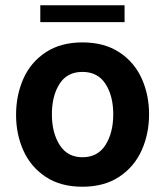

<svg xmlns="http://www.w3.org/2000/svg" viewBox="-20 -701 627 729"><path d="M41 -265Q41 -339 68.5 -401.5Q96 -464 153 -502Q210 -540 293 -540Q376 -540 433 -502.5Q490 -465 518 -403Q546 -341 546 -267Q546 -193 518 -130.5Q490 -68 433 -30Q376 8 293 8Q210 8 153.5 -29.5Q97 -67 69 -129Q41 -191 41 -265ZM410 -267Q410 -337 380.5 -382.5Q351 -428 293 -428Q235 -428 206 -382.5Q177 -337 177 -267Q177 -197 206.5 -150.5Q236 -104 293 -104Q351 -104 380.5 -150.5Q410 -197 410 -267ZM133 -681H453V-617H133Z"/></svg>

Font: Be Vietnam
Style: Bold
Weight: 700
Designer: Gabriel Lam
Foundry: TypeRant
Version: Version 4.000